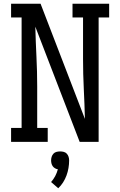

<svg xmlns="http://www.w3.org/2000/svg" viewBox="-20 -755 640 1022"><path d="M234 0H39V-74H95V-662H39V-735H196L432 -122Q430 -202 426 -281.5Q422 -361 422 -441V-662H366V-735H561V-662H505V0H404L168 -613Q170 -533 174 -453.5Q178 -374 178 -294V-74H234ZM290 247 252 214Q265 199 274 182Q283 165 288 146Q280 145 272.5 140.5Q265 136 260.5 129.5Q256 123 254 115Q252 107 252 99Q252 89 255 79.5Q258 70 264.5 63Q271 56 280.5 53.5Q290 51 300 51Q310 51 319.5 53.5Q329 56 335.5 63Q342 70 345 79.5Q348 89 348 99Q348 119 344.5 139.5Q341 160 334 179Q327 198 316 215.5Q305 233 290 247Z"/></svg>

Font: Iosevka HT Extended
Style: Regular
Weight: 400
Width: 7
Monospace: yes
Designer: Belleve Invis
Foundry: Belleve Invis
Version: Version 32.3.0; ttfautohint (v1.8.4)